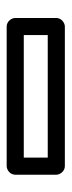

<svg xmlns="http://www.w3.org/2000/svg" viewBox="156 -974 210 561"><g transform="rotate(-90 260.5 -694.0)"><path d="M80 -729H438V-659H80ZM55 -779C44.3 -779 30 -769.1 30 -754V-634C30 -623.3 39.9 -609 55 -609H463C473.7 -609 488 -618.9 488 -634V-754C488 -764.7 478.1 -779 463 -779Z"/></g></svg>

Font: Hussar Ekologiczny
Style: Regular
Weight: 400
Foundry: Cannot Into Space Fonts
Version: Version 0.97